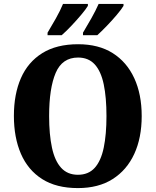

<svg xmlns="http://www.w3.org/2000/svg" viewBox="-20 -951 795 981"><path d="M378 10Q268 10 195.5 -36Q123 -82 87 -165Q51 -248 51 -359Q51 -470 87 -552Q123 -634 196 -679.5Q269 -725 379 -725Q484 -725 556 -679.5Q628 -634 666 -551.5Q704 -469 704 -358Q704 -247 666 -164.5Q628 -82 555.5 -36Q483 10 378 10ZM378 -58Q432 -58 464 -93.5Q496 -129 510 -196.5Q524 -264 524 -358Q524 -453 510 -520Q496 -587 464 -622Q432 -657 379 -657Q298 -657 264.5 -578.5Q231 -500 231 -358Q231 -264 245.5 -196.5Q260 -129 292.5 -93.5Q325 -58 378 -58ZM404 -784Q424 -817 446.5 -857Q469 -897 484 -931H611V-921Q601 -904 577 -875.5Q553 -847 525.5 -818.5Q498 -790 477 -771H404ZM223 -784Q243 -817 265.5 -857Q288 -897 302 -931H429V-921Q419 -904 395 -875.5Q371 -847 344 -818.5Q317 -790 295 -771H223Z"/></svg>

Font: Noto Serif Khmer SemiCondensed ExtraBold
Style: Regular
Weight: 800
Width: 4
Designer: Danh Hong and the Monotype Design Team
Foundry: Monotype Imaging Inc.
Version: Version 2.004